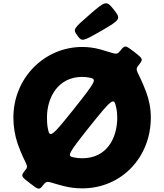

<svg xmlns="http://www.w3.org/2000/svg" viewBox="-20 -1124 992 1161"><path d="M161 -16C215 26 217 26 242 -6C267 -37 266 -24 365 1C400 10 438 15 477 15C714 15 892 -172 892 -413C892 -468 882 -519 864 -567C814 -701 790 -695 819 -731C847 -766 846 -768 792 -810C737 -852 735 -852 709 -819C682 -786 683 -799 584 -826C550 -835 514 -840 477 -840C250 -840 61 -654 61 -413C61 -358 70 -305 86 -257C134 -121 159 -127 132 -94C105 -60 106 -58 161 -16ZM264 -413C264 -536 332 -659 477 -659C494 -659 510 -657 524 -654C566 -645 562 -635 426 -464C290 -293 280 -288 269 -349C265 -370 264 -392 264 -413ZM689 -413C689 -290 627 -167 477 -167C459 -167 442 -169 427 -172C384 -180 388 -190 524 -361C660 -531 670 -536 682 -476C687 -455 689 -434 689 -413ZM448 -909C475 -871 479 -872 595 -939C710 -1006 712 -1010 668 -1066C624 -1121 620 -1121 521 -1035C422 -949 420 -946 448 -909Z"/></svg>

Font: Hussar Print
Style: Bold
Weight: 700
Foundry: Cannot Into Space Fonts
Version: Version 2.00